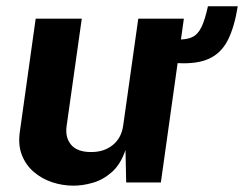

<svg xmlns="http://www.w3.org/2000/svg" viewBox="-20 -576 770 606"><path d="M211 10Q176.3 9.8 143.8 -1.1Q111.3 -12.1 86.4 -33.6Q61.5 -55.1 49.1 -86.6Q36.7 -118.1 42.5 -159.2L92.6 -517H238.1L190.2 -177.8Q185.2 -142 204.5 -119Q223.9 -96.1 267.6 -96.1Q308.7 -96.1 336 -118.3Q363.4 -140.5 368.9 -180.3L416.4 -517H560.3L551.1 -451.4Q573.8 -452.1 589.2 -460.1Q604.6 -468 615.7 -490.2Q626.7 -512.3 636.3 -556.3H730.4Q719.9 -490.3 699.1 -449.4Q678.3 -408.5 640.3 -391Q602.4 -373.4 540.6 -376.8L487.7 0H378.3L376.1 -102.6Q360.7 -57.2 332.9 -32.7Q305.1 -8.3 272.8 0.9Q240.5 10.2 211 10Z"/></svg>

Font: Public Sans Thin
Style: Italic
Weight: 100
Italic angle: -8°
Designer: The Public Sans project authors (U.S. Web Design System). Libre Franklin designed by Pablo Impallari and Rodrigo Fuenzal
Version: Version 2.000